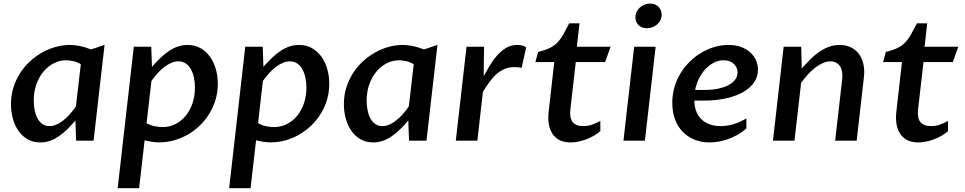

<svg xmlns="http://www.w3.org/2000/svg" viewBox="-20 -775 5320 1058"><path d="M425.3 -421.4Q402.8 -434.1 381.6 -438.5Q360.4 -442.9 344.7 -442.9Q310.1 -442.9 277.8 -427Q245.6 -411.1 220.7 -381.8Q195.8 -352.5 180.9 -311.5Q166 -270.5 166 -220.2Q166 -192.4 171.1 -167Q176.3 -141.6 186.8 -122.3Q197.3 -103 213.6 -91.6Q230 -80.1 252.9 -80.1Q271.5 -80.1 290 -87.9Q308.6 -95.7 327.1 -110.1Q345.7 -124.5 363.5 -144.3Q381.3 -164.1 398.4 -188.5ZM495.6 0H399.4L395.5 -110.4Q371.6 -83 348.9 -61Q326.2 -39.1 302.7 -23.2Q279.3 -7.3 254.6 1.2Q230 9.8 202.1 9.8Q162.1 9.8 131.8 -7.8Q101.6 -25.4 81.3 -54.7Q61 -84 50.8 -122.1Q40.5 -160.2 40.5 -201.7Q40.5 -249 53.7 -291.7Q66.9 -334.5 89.8 -370.6Q112.8 -406.7 144 -435.8Q175.3 -464.8 211.2 -485.1Q247.1 -505.4 286.4 -516.4Q325.7 -527.3 364.7 -527.3Q420.4 -527.3 481.9 -502.4L556.2 -527.8Z M817.4 -406.7Q841.3 -434.1 864.5 -456.3Q887.7 -478.5 911.6 -494.4Q935.5 -510.3 960.7 -518.8Q985.8 -527.3 1013.7 -527.3Q1053.7 -527.3 1084.7 -509.8Q1115.7 -492.2 1137 -462.6Q1158.2 -433.1 1169.2 -394.3Q1180.2 -355.5 1180.2 -313Q1180.2 -266.1 1167.2 -223.9Q1154.3 -181.6 1131.6 -145.5Q1108.9 -109.4 1077.9 -80.3Q1046.9 -51.3 1010.3 -31Q973.6 -10.7 933.3 -0.2Q893.1 10.3 852.1 9.3Q830.1 8.8 810.3 5.4Q790.5 2 776.9 -2L746.6 262.2H628.4L717.3 -517.6H813.5ZM787.6 -96.2Q810.5 -83.5 834.5 -79.1Q858.4 -74.7 875.5 -74.7Q913.1 -74.7 945.6 -90.8Q978 -106.9 1002.2 -135.7Q1026.4 -164.6 1040.3 -204.6Q1054.2 -244.6 1054.2 -292.5Q1054.2 -322.3 1048.3 -348.6Q1042.5 -375 1031.2 -394.8Q1020 -414.6 1002.7 -425.8Q985.4 -437 962.9 -437Q944.3 -437 925.3 -429.2Q906.2 -421.4 887.2 -407.2Q868.2 -393.1 849.9 -373Q831.5 -353 814.5 -329.1Z M1431.6 -406.7Q1455.6 -434.1 1478.8 -456.3Q1502 -478.5 1525.9 -494.4Q1549.8 -510.3 1575 -518.8Q1600.1 -527.3 1627.9 -527.3Q1668 -527.3 1699 -509.8Q1730 -492.2 1751.2 -462.6Q1772.5 -433.1 1783.4 -394.3Q1794.4 -355.5 1794.4 -313Q1794.4 -266.1 1781.5 -223.9Q1768.6 -181.6 1745.8 -145.5Q1723.1 -109.4 1692.1 -80.3Q1661.1 -51.3 1624.5 -31Q1587.9 -10.7 1547.6 -0.2Q1507.3 10.3 1466.3 9.3Q1444.3 8.8 1424.6 5.4Q1404.8 2 1391.1 -2L1360.8 262.2H1242.7L1331.5 -517.6H1427.7ZM1401.9 -96.2Q1424.8 -83.5 1448.7 -79.1Q1472.7 -74.7 1489.7 -74.7Q1527.3 -74.7 1559.8 -90.8Q1592.3 -106.9 1616.5 -135.7Q1640.6 -164.6 1654.5 -204.6Q1668.5 -244.6 1668.5 -292.5Q1668.5 -322.3 1662.6 -348.6Q1656.7 -375 1645.5 -394.8Q1634.3 -414.6 1616.9 -425.8Q1599.6 -437 1577.1 -437Q1558.6 -437 1539.6 -429.2Q1520.5 -421.4 1501.5 -407.2Q1482.4 -393.1 1464.1 -373Q1445.8 -353 1428.7 -329.1Z M2259.8 -421.4Q2237.3 -434.1 2216.1 -438.5Q2194.8 -442.9 2179.2 -442.9Q2144.5 -442.9 2112.3 -427Q2080.1 -411.1 2055.2 -381.8Q2030.3 -352.5 2015.4 -311.5Q2000.5 -270.5 2000.5 -220.2Q2000.5 -192.4 2005.6 -167Q2010.7 -141.6 2021.2 -122.3Q2031.7 -103 2048.1 -91.6Q2064.5 -80.1 2087.4 -80.1Q2106 -80.1 2124.5 -87.9Q2143.1 -95.7 2161.6 -110.1Q2180.2 -124.5 2198 -144.3Q2215.8 -164.1 2232.9 -188.5ZM2330.1 0H2233.9L2230 -110.4Q2206.1 -83 2183.3 -61Q2160.6 -39.1 2137.2 -23.2Q2113.8 -7.3 2089.1 1.2Q2064.5 9.8 2036.6 9.8Q1996.6 9.8 1966.3 -7.8Q1936 -25.4 1915.8 -54.7Q1895.5 -84 1885.3 -122.1Q1875 -160.2 1875 -201.7Q1875 -249 1888.2 -291.7Q1901.4 -334.5 1924.3 -370.6Q1947.3 -406.7 1978.5 -435.8Q2009.8 -464.8 2045.7 -485.1Q2081.5 -505.4 2120.8 -516.4Q2160.2 -527.3 2199.2 -527.3Q2254.9 -527.3 2316.4 -502.4L2390.6 -527.8Z M2550.8 -517.6H2647.5Q2646.5 -476.6 2646.2 -436.3Q2646 -396 2645.5 -355.5Q2660.6 -383.3 2678.7 -413.6Q2696.8 -443.8 2718.8 -469Q2740.7 -494.1 2768.1 -510.7Q2795.4 -527.3 2829.6 -527.3Q2843.8 -527.3 2857.2 -524.2Q2870.6 -521 2879.4 -514.2L2854.5 -401.4Q2843.3 -403.8 2833.7 -404.5Q2824.2 -405.3 2814.9 -405.3Q2785.6 -405.3 2762 -395.5Q2738.3 -385.7 2717.8 -368.2Q2697.3 -350.6 2678.7 -325.4Q2660.2 -300.3 2641.1 -269.5L2610.4 0H2491.7Z M3034.2 -433.1H2930.2L2945.3 -488.8Q2984.9 -498.5 3009.5 -510.7Q3034.2 -522.9 3051.5 -540.8Q3068.8 -558.6 3083.3 -584.2Q3097.7 -609.9 3116.7 -646.5H3173.3L3158.7 -517.6H3344.7L3314.5 -433.1H3152.8L3123 -173.3Q3117.7 -125 3135.5 -102.5Q3153.3 -80.1 3194.8 -80.1Q3218.8 -80.1 3240.2 -87.2Q3261.7 -94.2 3288.1 -108.4V-51.8Q3250.5 -21.5 3206.8 -5.9Q3163.1 9.8 3123.5 9.8Q3087.4 9.8 3062.7 -3.2Q3038.1 -16.1 3023.4 -39.1Q3008.8 -62 3003.9 -93.3Q2999 -124.5 3003.4 -160.6Z M3474.6 -517.6H3592.8L3533.7 0H3415.5ZM3544.9 -619.6Q3515.6 -619.6 3498.5 -636.7Q3481.4 -653.8 3481.4 -679.7Q3481.4 -695.3 3488 -709.2Q3494.6 -723.1 3505.9 -733.4Q3517.1 -743.7 3532 -749.5Q3546.9 -755.4 3563.5 -755.4Q3577.1 -755.4 3588.9 -750.7Q3600.6 -746.1 3608.6 -737.8Q3616.7 -729.5 3621.3 -718.3Q3626 -707 3626 -694.3Q3626 -678.2 3619.4 -664.6Q3612.8 -650.9 3601.8 -640.9Q3590.8 -630.9 3575.9 -625.2Q3561 -619.6 3544.9 -619.6Z M3889.6 9.8Q3844.7 9.8 3807.1 -5.4Q3769.5 -20.5 3742.2 -48.8Q3714.8 -77.1 3699.7 -117.4Q3684.6 -157.7 3684.6 -208.5Q3684.6 -254.4 3696.8 -295.7Q3709 -336.9 3730.7 -372.3Q3752.4 -407.7 3782 -436.3Q3811.5 -464.8 3845.9 -485.1Q3880.4 -505.4 3918 -516.4Q3955.6 -527.3 3993.7 -527.3Q4033.7 -527.3 4064.2 -515.9Q4094.7 -504.4 4115.2 -485.4Q4135.7 -466.3 4146.2 -441.9Q4156.7 -417.5 4156.7 -391.1Q4156.7 -354.5 4136.7 -323.5Q4116.7 -292.5 4078.4 -269.5Q4040 -246.6 3983.6 -233.6Q3927.2 -220.7 3855 -220.7H3806.2Q3806.2 -190.9 3815.2 -165.3Q3824.2 -139.6 3842.3 -120.6Q3860.4 -101.6 3887.7 -90.8Q3915 -80.1 3951.7 -80.1Q3986.8 -80.1 4022.2 -90.8Q4057.6 -101.6 4092.8 -122.6V-66.9Q4069.3 -46.4 4043.2 -31.7Q4017.1 -17.1 3990.5 -7.8Q3963.9 1.5 3938 5.6Q3912.1 9.8 3889.6 9.8ZM3967.8 -442.9Q3939 -442.9 3913.1 -429.4Q3887.2 -416 3866.5 -393.6Q3845.7 -371.1 3831.3 -341.6Q3816.9 -312 3810.5 -279.3H3858.9Q3903.3 -279.3 3937.7 -286.6Q3972.2 -293.9 3995.8 -306.9Q4019.5 -319.8 4032 -337.4Q4044.4 -355 4044.4 -375.5Q4044.4 -387.7 4039.6 -399.9Q4034.7 -412.1 4025.1 -421.6Q4015.6 -431.2 4001.2 -437Q3986.8 -442.9 3967.8 -442.9Z M4298.3 -517.6H4395L4397.9 -397.5Q4420.9 -423.8 4444.6 -447.5Q4468.3 -471.2 4493.7 -488.8Q4519 -506.3 4546.9 -516.8Q4574.7 -527.3 4606.4 -527.3Q4644.5 -527.3 4671.6 -512.9Q4698.7 -498.5 4715.6 -474.1Q4732.4 -449.7 4738.5 -418Q4744.6 -386.2 4740.7 -352.1L4700.7 0H4582L4621.1 -340.8Q4623 -360.4 4620.4 -377.9Q4617.7 -395.5 4609.6 -408.7Q4601.6 -421.9 4588.1 -429.4Q4574.7 -437 4556.2 -437Q4536.1 -437 4515.1 -428Q4494.1 -418.9 4473.4 -403.1Q4452.6 -387.2 4432.6 -365.5Q4412.6 -343.8 4394.5 -318.4L4357.9 0H4239.3Z M4950.2 -433.1H4846.2L4861.3 -488.8Q4900.9 -498.5 4925.5 -510.7Q4950.2 -522.9 4967.5 -540.8Q4984.9 -558.6 4999.3 -584.2Q5013.7 -609.9 5032.7 -646.5H5089.4L5074.7 -517.6H5260.7L5230.5 -433.1H5068.8L5039.1 -173.3Q5033.7 -125 5051.5 -102.5Q5069.3 -80.1 5110.8 -80.1Q5134.8 -80.1 5156.2 -87.2Q5177.7 -94.2 5204.1 -108.4V-51.8Q5166.5 -21.5 5122.8 -5.9Q5079.1 9.8 5039.6 9.8Q5003.4 9.8 4978.8 -3.2Q4954.1 -16.1 4939.5 -39.1Q4924.8 -62 4919.9 -93.3Q4915 -124.5 4919.4 -160.6Z"/></svg>

Font: Proza Libre
Style: Medium Italic
Weight: 500
Designer: Jasper de Waard
Foundry: Jasper de Waard
Version: Version 1.000; ttfautohint (v1.4.1.8-43bc)